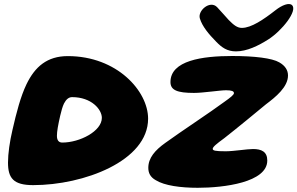

<svg xmlns="http://www.w3.org/2000/svg" viewBox="-20 -887 1450 936"><path d="M1130.5 -636.5C1183.5 -636.5 1239.5 -664 1287.5 -694.5C1354 -736.5 1432.5 -835 1403.5 -862C1389.5 -875.5 1354.5 -862 1323.5 -837.5C1264.5 -791.5 1205 -751 1159 -751C1137 -751 1119.5 -764.5 1095 -789.5C1076.5 -809 1062 -827.5 1038.5 -852C1004 -888 942 -834.5 954.5 -796.5C966 -758.5 997 -721 1035 -682.5C1060.5 -656.5 1086.5 -636.5 1130.5 -636.5ZM944 28.5C1071 28.5 1283 2.5 1283 -104.5C1283 -148 1254 -160.5 1213.5 -160.5C1184 -160.5 1119 -149.5 1080.5 -149.5C1028 -149.5 1017 -153 1017 -161.5C1017 -170.5 1035 -185.5 1073.5 -213.5C1140.5 -266 1233.5 -343 1276.5 -378.5C1324.5 -414.5 1384 -463 1384 -519C1384 -544.5 1370.5 -566.5 1341.5 -583C1307 -603.5 1220.5 -614 1112 -614C966 -614 811 -592 811 -487C811 -447.5 844 -434 925.5 -434C971 -434 1052 -447 1082 -447C1109.5 -447 1120.5 -442.5 1120.5 -433C1120.5 -425 1103.5 -411.5 1074.5 -391C1006.5 -340.5 861 -245 786 -190.5C735.5 -154.5 703 -117 703 -69C703 -44 712.5 -23.5 739.5 -8.5C782 18 861 28.5 944 28.5ZM141.5 15.5C388 15.5 702 -102 702 -308.5C702 -443 550.5 -613.5 310.5 -613.5C210 -613.5 150.5 -562 109 -476C80.5 -416.5 60.5 -340 40.5 -252.5C27.5 -197.5 19 -138 19 -94.5C19 -19 45 15.5 141.5 15.5ZM283.5 -192C266.5 -192 257.5 -203 257.5 -225C257.5 -246.5 263.5 -279 273.5 -323C279 -346 284.5 -367 292 -382.5C302.5 -402.5 315 -413.5 331.5 -413.5C426 -413.5 476.5 -353.5 476.5 -312.5C476.5 -247.5 369 -192 283.5 -192Z"/></svg>

Font: Gluten
Style: Bold Italic
Weight: 700
Italic angle: -13°
Designer: Tyler Finck
Foundry: Etcetera Type Company
Version: Version 0.920